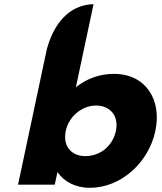

<svg xmlns="http://www.w3.org/2000/svg" viewBox="-20 -880 772 915"><path d="M720.4 -256C752.3 -406 673.2 -528 523.2 -528C454.2 -528 392.3 -505 341.6 -464L425.8 -860C336.2 -858.6 246.4 -800.8 203.5 -647L66 0H241L253.3 -58H255.3C284.4 -16 337.8 15 407.8 15C557.8 15 688.5 -106 720.4 -256ZM532.4 -256C517.5 -186 458.9 -136 386.9 -136C317.9 -136 278.5 -186 293.4 -256C308.5 -327 372.1 -377 438.1 -377C505.1 -377 547.5 -327 532.4 -256Z"/></svg>

Font: Hussar Nova
Style: 76
Weight: 700
Foundry: Cannot Into Space Fonts
Version: Version 0.99